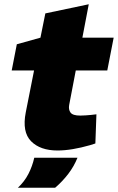

<svg xmlns="http://www.w3.org/2000/svg" viewBox="-20 -698 554 902"><path d="M250 9Q169 9 126 -34.5Q83 -78 101 -170L140 -367H35L59 -490L170 -521L193 -635L397 -678L367 -521H514L484 -367H336L305 -205Q301 -183 311.5 -169Q322 -155 357 -155Q370 -155 382 -156Q394 -157 407 -158L433 -161L428 -24L403 -16Q361 -4 322.5 2.5Q284 9 250 9ZM64 184Q95 155 113.5 119Q132 83 141 43H344Q328 83 301 118.5Q274 154 239 184Z"/></svg>

Font: REM ExtraBold
Style: Italic
Weight: 800
Italic angle: -11°
Designer: Octavio Pardo
Foundry: Ashler Design
Version: Version 1.005;gftools[0.9.28]